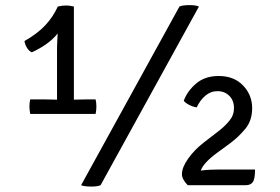

<svg xmlns="http://www.w3.org/2000/svg" viewBox="-20 -708 1070 734"><path d="M151 -328Q159.5 -328 174.2 -327.5Q189 -327 198 -327V-527.5Q198 -539 199 -552.8Q200 -566.5 200.5 -580Q182 -557 156.2 -539Q130.5 -521 101.5 -508Q90 -513.5 82.8 -525.8Q75.5 -538 73.5 -551Q123.5 -579.5 153.2 -611.5Q183 -643.5 201 -683Q209 -685 217.2 -686Q225.5 -687 233 -687Q245.5 -687 262.5 -683V-327Q270 -327 285.8 -327.5Q301.5 -328 310 -328H345.5Q348.5 -315.5 348.5 -300.5Q348.5 -287.5 345.5 -272.5H95.5Q92.5 -289.5 92.5 -300.5Q92.5 -315.5 95.5 -328ZM666 -683Q678.5 -688.5 703.8 -688.5Q729 -688.5 740.5 -683L364.5 0Q352 5.5 326.8 5.2Q301.5 5 290 0ZM955 -60Q955 -24 946.5 -12Q938 0 919.5 0H697.5Q675.5 -23 675.5 -42Q675.5 -68 699 -101.2Q722.5 -134.5 757 -161.5L819 -209.5Q839.5 -225.5 857 -246.5Q874.5 -267.5 874.5 -295Q874.5 -323.5 856.8 -341.5Q839 -359.5 811.5 -359.5Q785 -359.5 764.8 -342Q744.5 -324.5 732 -297.5Q718 -299.5 703.2 -307Q688.5 -314.5 682.5 -323Q696.5 -360.5 730.2 -389Q764 -417.5 816 -417.5Q874.5 -417.5 909.2 -381.2Q944 -345 944 -294.5Q944 -247 917.8 -215.5Q891.5 -184 862 -162L809.5 -123.5Q758 -85.5 747.5 -56Q767 -58.5 785.8 -59.2Q804.5 -60 818.5 -60Z"/></svg>

Font: Signika SC Light
Style: Regular
Weight: 300
Designer: Anna Giedryś
Foundry: Anna Giedryś
Version: Version 2.000; ttfautohint (v1.8.3) -l 8 -r 50 -G 200 -x 9 -